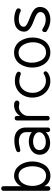

<svg xmlns="http://www.w3.org/2000/svg" viewBox="1110 -1930 832 3091"><g transform="rotate(-90 1525.5 -384.0)"><path d="M0 -29.8V-741.2Q0 -779.8 37.1 -779.8Q74.2 -779.8 74.2 -741.2V-458Q90.8 -505.4 139.4 -539.3Q188 -573.2 238.8 -573.2Q283.7 -573.2 322.3 -556.4Q360.8 -539.6 387.9 -510.7Q415 -481.9 434.3 -443.8Q453.6 -405.8 462.9 -363.3Q472.2 -320.8 472.2 -276.9Q472.2 -221.2 457 -170.2Q441.9 -119.1 413.8 -78.1Q385.7 -37.1 340.3 -12.5Q294.9 12.2 238.8 12.2Q184.6 12.2 140.1 -14.2Q95.7 -40.5 74.2 -86.9V-28.8Q74.2 -10.7 63 0.2Q51.8 11.2 36.1 11.2Q0 11.2 0 -29.8ZM244.1 -58.1Q283.7 -58.1 314 -77.4Q344.2 -96.7 361.3 -128.9Q378.4 -161.1 386.7 -198Q395 -234.9 395 -274.9Q395 -306.2 390.1 -336.7Q385.3 -367.2 373.8 -397.2Q362.3 -427.2 345.5 -450Q328.6 -472.7 302.2 -486.8Q275.9 -501 244.1 -501Q202.1 -501 169.4 -481.2Q136.7 -461.4 117.4 -429Q98.1 -396.5 88.1 -358.2Q78.1 -319.8 78.1 -278.8Q78.1 -237.3 87.9 -199Q97.7 -160.6 117.2 -128.7Q136.7 -96.7 169.4 -77.4Q202.1 -58.1 244.1 -58.1Z M649.9 -539.1Q722.2 -568.8 815.9 -568.8Q912.1 -568.8 965.3 -518.1Q1018.6 -467.3 1018.6 -388.2V-28.8Q1018.6 -13.7 1008.5 -2.9Q998.5 7.8 981.4 7.8Q964.4 7.8 955.1 -2.4Q945.8 -12.7 944.8 -27.8Q943.8 -46.9 943.8 -62Q912.1 -28.3 866.7 -10.3Q821.3 7.8 772.5 7.8Q721.7 7.8 679.2 -10Q636.7 -27.8 608.6 -66.7Q580.6 -105.5 580.6 -159.2Q580.6 -201.7 598.9 -236.1Q617.2 -270.5 647.5 -291.7Q677.7 -313 715.1 -324.5Q752.4 -335.9 792.5 -335.9Q837.4 -335.9 878.7 -323Q919.9 -310.1 943.8 -286.1V-380.9Q943.8 -433.1 903.6 -464.6Q863.3 -496.1 793.5 -496.1Q756.8 -496.1 711.9 -484.1Q667 -472.2 655.8 -472.2Q641.1 -472.2 631.3 -479.5Q621.6 -486.8 621.6 -502.9Q621.6 -513.2 629.4 -523.7Q637.2 -534.2 649.9 -539.1ZM655.8 -165Q655.8 -114.3 693.1 -88.1Q730.5 -62 785.6 -62Q847.2 -62 895 -92Q942.9 -122.1 942.9 -170.9Q942.9 -214.4 897.5 -240.7Q852.1 -267.1 792.5 -267.1Q735.8 -267.1 695.8 -240.7Q655.8 -214.4 655.8 -165Z M1132.3 -36.1V-523.9Q1132.3 -563 1168.5 -563Q1205.6 -563 1205.6 -523.9V-476.1Q1232.4 -523.4 1279.5 -548.3Q1326.7 -573.2 1380.4 -573.2Q1417 -573.2 1435.1 -559.6Q1453.1 -545.9 1453.1 -526.9Q1453.1 -511.2 1442.1 -499.5Q1431.2 -487.8 1414.6 -487.8Q1401.9 -487.8 1383.1 -491.5Q1364.3 -495.1 1346.2 -495.1Q1295.9 -495.1 1250.7 -450.7Q1205.6 -406.2 1205.6 -350.1V-36.1Q1205.6 0 1168.5 0Q1132.3 0 1132.3 -36.1Z M1765.6 -488.8Q1684.1 -488.8 1630.4 -429Q1576.7 -369.1 1576.7 -272.9Q1576.7 -185.1 1632.8 -122.6Q1689 -60.1 1768.6 -60.1Q1829.6 -60.1 1880.4 -94.2Q1885.7 -98.1 1893.6 -98.1Q1904.8 -98.1 1914.1 -88.6Q1923.3 -79.1 1923.3 -65.9Q1923.3 -47.9 1899.4 -28.8Q1837.4 11.2 1766.6 11.2Q1692.9 11.2 1631.8 -26.6Q1570.8 -64.5 1535.6 -130.9Q1500.5 -197.3 1500.5 -277.8Q1500.5 -339.8 1521.7 -393.1Q1543 -446.3 1578.9 -482.7Q1614.7 -519 1663.1 -539.6Q1711.4 -560.1 1764.6 -560.1Q1835.9 -560.1 1883.3 -538.1Q1898.4 -531.2 1908 -521.5Q1917.5 -511.7 1917.5 -502Q1917.5 -485.4 1908.2 -474.6Q1898.9 -463.9 1884.3 -463.9Q1880.4 -463.9 1874.5 -465.8Q1853 -475.1 1821.5 -481.9Q1790 -488.8 1765.6 -488.8Z M2467.8 -273.9Q2467.8 -216.8 2451.9 -166Q2436 -115.2 2406.5 -75.4Q2377 -35.6 2330.3 -12.2Q2283.7 11.2 2226.1 11.2Q2179.7 11.2 2139.9 -4.9Q2100.1 -21 2071.8 -48.8Q2043.5 -76.7 2023.4 -113.8Q2003.4 -150.9 1993.7 -193.4Q1983.9 -235.8 1983.9 -280.8Q1983.9 -337.4 1999.8 -389.4Q2015.6 -441.4 2044.9 -482.7Q2074.2 -523.9 2121.3 -548.6Q2168.5 -573.2 2226.1 -573.2Q2283.7 -573.2 2330.6 -547.6Q2377.4 -522 2407 -479.2Q2436.5 -436.5 2452.1 -383.5Q2467.8 -330.6 2467.8 -273.9ZM2226.1 -501Q2184.6 -501 2152.1 -482.7Q2119.6 -464.4 2100.6 -433.6Q2081.5 -402.8 2071.8 -365.7Q2062 -328.6 2062 -288.1Q2062 -248 2071.8 -208.7Q2081.5 -169.4 2100.6 -135Q2119.6 -100.6 2152.3 -79.3Q2185.1 -58.1 2226.1 -58.1Q2267.1 -58.1 2299.6 -75.9Q2332 -93.8 2351.6 -123.8Q2371.1 -153.8 2381.1 -190.7Q2391.1 -227.5 2391.1 -268.1Q2391.1 -299.3 2385 -331.3Q2378.9 -363.3 2365.5 -393.8Q2352.1 -424.3 2333 -448Q2314 -471.7 2286.4 -486.3Q2258.8 -501 2226.1 -501Z M2616.7 -107.9Q2685.5 -63 2754.9 -63Q2776.4 -63 2797.1 -67.6Q2817.9 -72.3 2836.4 -81.8Q2855 -91.3 2866.5 -109.1Q2877.9 -127 2877.9 -149.9Q2877.9 -167.5 2867.9 -182.6Q2857.9 -197.8 2839.6 -209.5Q2821.3 -221.2 2803.7 -229.5Q2786.1 -237.8 2762.7 -246.1Q2739.3 -254.9 2722.7 -261.2Q2706.1 -267.6 2683.3 -277.8Q2660.6 -288.1 2645.3 -297.1Q2629.9 -306.2 2612.8 -319.1Q2595.7 -332 2585.4 -345Q2575.2 -357.9 2568.6 -374.3Q2562 -390.6 2562 -408.2Q2562 -462.4 2590.6 -500Q2619.1 -537.6 2663.3 -554.2Q2707.5 -570.8 2762.7 -570.8Q2852.1 -570.8 2918 -535.2Q2937 -525.4 2937 -500Q2937 -483.4 2927.2 -474.1Q2917.5 -464.8 2902.8 -464.8Q2892.1 -464.8 2880.9 -471.2Q2862.3 -481.9 2828.6 -489.5Q2794.9 -497.1 2760.7 -497.1Q2729 -497.1 2703.1 -489.7Q2677.2 -482.4 2659.2 -463.6Q2641.1 -444.8 2641.1 -417Q2641.1 -407.2 2645 -398.7Q2648.9 -390.1 2658.9 -381.8Q2668.9 -373.5 2677 -367.7Q2685.1 -361.8 2702.9 -353.8Q2720.7 -345.7 2730.2 -341.6Q2739.7 -337.4 2762.5 -328.4Q2785.2 -319.3 2793.9 -315.9Q2817.9 -306.2 2829.6 -301Q2841.3 -295.9 2862.3 -285.4Q2883.3 -274.9 2894.3 -267.1Q2905.3 -259.3 2919.9 -246.8Q2934.6 -234.4 2941.9 -221.9Q2949.2 -209.5 2954.6 -192.6Q2960 -175.8 2960 -157.2Q2960 -121.6 2947.8 -92.5Q2935.5 -63.5 2915.5 -44.7Q2895.5 -25.9 2868.4 -12.9Q2841.3 0 2812.5 5.6Q2783.7 11.2 2752.9 11.2Q2660.6 11.2 2567.9 -47.9Q2554.7 -56.6 2554.7 -78.1Q2554.7 -98.1 2563.7 -108.6Q2572.8 -119.1 2587.9 -119.1Q2600.6 -119.1 2616.7 -107.9Z"/></g></svg>

Font: BPreplay
Style: Regular
Weight: 400
Designer: Magenta/George Triantafyllakos
Foundry: Magenta/George Triantafyllakos
Version: Version 1.00